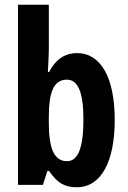

<svg xmlns="http://www.w3.org/2000/svg" viewBox="-20 -780 540 810"><path d="M186 -570V-760H56V0H161L180 -59H187C222 -7 254 10 304 10C406 10 464 -97 464 -274C464 -453 405 -556 305 -556C256 -556 216 -532 187 -476H182C184 -518 186 -549 186 -570ZM262 -444C310 -444 332 -388 332 -276C332 -156 309 -100 263 -100C210 -100 186 -150 186 -262V-289C186 -387 205 -444 262 -444Z"/></svg>

Font: Noto Sans Lao Looped ExtraCondensed
Style: Bold
Weight: 700
Width: 2
Designer: Mark Frömberg, Ben Mitchell
Foundry: The Fontpad Ltd
Version: Version 1.002